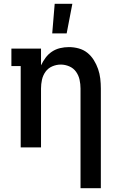

<svg xmlns="http://www.w3.org/2000/svg" viewBox="-20 -776 640 1011"><path d="M404 215V-310Q404 -333 399 -356Q394 -379 380.5 -398Q367 -417 345 -426.5Q323 -436 300 -436Q277 -436 255 -426.5Q233 -417 219.5 -398Q206 -379 201 -356Q196 -333 196 -310V0H89V-428H40V-520H196V-432Q206 -453 220 -472Q234 -491 253.5 -504Q273 -517 296 -522.5Q319 -528 343 -528Q369 -528 394.5 -521Q420 -514 440 -498Q460 -482 474 -459.5Q488 -437 496.5 -412.5Q505 -388 508 -362Q511 -336 511 -310V215ZM255 -600 268 -756H361L331 -600Z"/></svg>

Font: Iosevka Etoile Semibold
Style: Regular
Weight: 600
Designer: Belleve Invis
Foundry: Belleve Invis
Version: Version 22.1.2; ttfautohint (v1.8.4)